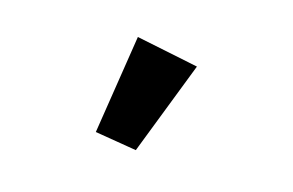

<svg xmlns="http://www.w3.org/2000/svg" viewBox="-49 -969 712 466"><g transform="rotate(15 307.5 -735.5)"><path d="M249.2 -868.7 406.2 -836.4 315.4 -602.1 210.3 -619.5Z"/></g></svg>

Font: FiraCode Nerd Font Mono
Style: Bold
Weight: 700
Monospace: yes
Designer: Carrois Corporate, Edenspiekermann AG, Nikita Prokopov
Foundry: Carrois Corporate, Edenspiekermann AG, Nikita Prokopov
Version: Version 6.002;Nerd Fonts 3.3.0